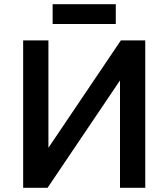

<svg xmlns="http://www.w3.org/2000/svg" viewBox="-20 -892 800 912"><path d="M90 -700H210V-190L554 -700H670V0H550V-510L206 0H90ZM230 -872H530V-778H230Z"/></svg>

Font: .
Style: 
Weight: 500
Designer: A.Korolkova, Vitaly Kuzmin
Foundry: ParaType Ltd
Version: Version 1.000; Glyphs 3.2, build 3192.0